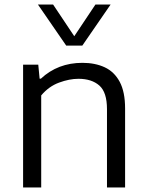

<svg xmlns="http://www.w3.org/2000/svg" viewBox="-20 -828 648 848"><path d="M82 0V-542.5H149L155 -480.5H160.5Q235.5 -550.5 344 -550.5Q400 -550.5 442.5 -530.8Q485 -511 508.8 -466.5Q532.5 -422 532.5 -349V0H452.5V-346Q452.5 -420.5 418.8 -450.2Q385 -480 326.5 -480Q286.5 -480 241 -463.2Q195.5 -446.5 162 -406.5V0ZM272.5 -626.5 147.5 -808H214.5L308 -668L401.5 -808H468.5L343.5 -626.5Z"/></svg>

Font: Encode Sans Semi Expanded
Style: Regular
Weight: 400
Width: 6
Designer: Multiple Designers
Foundry: Impallari Type
Version: Version 3.000; ttfautohint (v1.8.3) -l 8 -r 50 -G 200 -x 14 